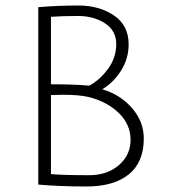

<svg xmlns="http://www.w3.org/2000/svg" viewBox="-20 -672 612 697"><path d="M119 -646Q190 -652 265 -652Q340 -652 393.5 -616Q447 -580 447 -511Q447 -459 419 -415Q391 -371 351 -348Q416 -329 459 -280Q502 -231 502 -169Q502 -83 447.5 -39Q393 5 294 5Q195 5 119 -2ZM210 -328 165 -327V-40Q208 -36 304 -36Q369 -36 411.5 -72.5Q454 -109 454 -164.5Q454 -220 411.5 -261.5Q369 -303 301 -320Q266 -328 210 -328ZM165 -611V-366Q252 -366 304 -361Q343 -382 372.5 -422.5Q402 -463 402 -512Q402 -561 361 -587.5Q320 -614 263 -614Q206 -614 165 -611Z"/></svg>

Font: Julius Sans One
Style: Regular
Weight: 400
Designer: Luciano Vergara
Foundry: LatinoType
Version: Version 1.001